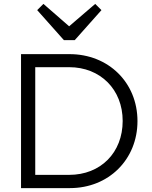

<svg xmlns="http://www.w3.org/2000/svg" viewBox="-20 -966 779 986"><path d="M88 0H339C538 0 686 -147 686 -344C686 -542 537 -688 337 -688H88ZM161 -68V-621H335C496 -621 610 -506 610 -345C610 -182 497 -68 335 -68ZM171 -914 308 -760H364L501 -914L469 -946L335 -831L203 -946Z"/></svg>

Font: MV Cash Light
Style: Regular
Weight: 300
Designer: Rodrigo Fuenzalida
Foundry: fragTYPE
Version: Version 1.100;Glyphs 3.1.2 (3151)